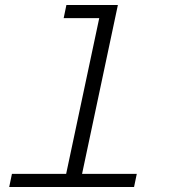

<svg xmlns="http://www.w3.org/2000/svg" viewBox="-20 -752 690 772"><path d="M28 -53H246L379 -679H236L247 -732H454L310 -53H530L519 0H17Z"/></svg>

Font: Azeret Mono Light
Style: Italic
Weight: 300
Italic angle: -12°
Designer: Martin Vácha
Foundry: Displaay
Version: Version 1.000; Glyphs 3.0.3, build 3074